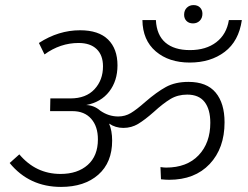

<svg xmlns="http://www.w3.org/2000/svg" viewBox="-20 -756 974 755"><path d="M704 -698Q704 -715 714.5 -725.5Q725 -736 741 -736Q757 -736 766.5 -726.5Q776 -717 776 -702Q776 -685 765.5 -674.5Q755 -664 739 -664Q723 -664 713.5 -673.5Q704 -683 704 -698ZM931 -677Q919 -594 863.5 -552Q808 -510 726 -510Q644 -510 592.5 -554Q541 -598 540 -677H593Q596 -618 630.5 -588.5Q665 -559 727 -559Q790 -559 830.5 -590Q871 -621 880 -677ZM863 -275Q863 -173 804.5 -111Q746 -49 645 -49Q631 -49 613 -51L611 -99Q625 -97 633 -97Q715 -97 761 -145.5Q807 -194 807 -273Q807 -326 784.5 -355Q762 -384 716 -384Q679 -384 650 -366.5Q621 -349 585 -316Q550 -285 523.5 -269Q497 -253 465 -253Q434 -253 409 -270Q421 -242 421 -203Q421 -117 366.5 -69Q312 -21 220 -21Q95 -21 18 -115L56 -149Q121 -72 218 -72Q285 -72 325 -107.5Q365 -143 365 -208Q365 -259 338.5 -289Q312 -319 265 -319H177L178 -369H257Q318 -369 351.5 -405Q385 -441 385 -495Q385 -539 360 -563Q335 -587 289 -587Q217 -587 155 -542L133 -587Q210 -637 295 -637Q368 -637 405 -600.5Q442 -564 442 -499Q442 -438 409.5 -396Q377 -354 319 -343Q350 -342 374 -321Q407 -298 445 -298Q472 -298 494.5 -311.5Q517 -325 551 -355Q596 -394 632.5 -414Q669 -434 721 -434Q793 -434 828 -392Q863 -350 863 -275Z"/></svg>

Font: FiraGO Light
Style: Italic
Weight: 300
Italic angle: -8°
Designer: bBox Type GmbH
Foundry: bBox Type GmbH
Version: Version 1.001